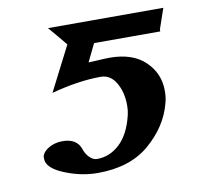

<svg xmlns="http://www.w3.org/2000/svg" viewBox="-58 -493 582 565"><g transform="rotate(-10 232.5 -210.5)"><path d="M307.1 -141.1Q310.1 -153.3 310.1 -168.9Q310.1 -208 293.5 -236.6Q276.9 -265.1 248 -265.1Q182.1 -265.1 100.1 -243.2L168 -376Q162.1 -383.8 145 -403.8Q127.9 -423.8 120.1 -433.1H464.8L443.8 -372.1V-366.2H246.1Q225.1 -323.2 220.2 -313Q227.1 -313 241.5 -314Q255.9 -314.9 266.4 -315.4Q276.9 -315.9 283.2 -315.9Q352.1 -315.9 389.4 -280Q426.8 -244.1 426.8 -191.9Q426.8 -170.9 421.9 -154.8Q404.8 -88.9 346.4 -38.3Q288.1 12.2 190.9 12.2Q141.1 12.2 91.6 -8.3Q42 -28.8 42 -56.2V-63Q45.9 -78.1 64 -88.1Q82 -98.1 104 -98.1Q147 -98.1 158.2 -64.9Q163.1 -49.8 173.6 -39.3Q184.1 -28.8 195.8 -28.8Q233.9 -28.8 263.9 -56.9Q293.9 -85 307.1 -141.1Z"/></g></svg>

Font: Linux Libertine O
Style: Semibold Italic
Weight: 600
Italic angle: -11.5°
Designer: Philipp H. Poll
Foundry: Philipp H. Poll
Version: Version 5.1.2